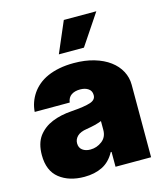

<svg xmlns="http://www.w3.org/2000/svg" viewBox="-115 -861 822 956"><g transform="rotate(-15 295.5 -382.5)"><path d="M24.1 -150.6Q24.1 -210.6 50.8 -247.2Q78.5 -283.7 122.5 -301.8Q166.5 -320 224.4 -323.9Q258.9 -326.3 283 -330.1Q307.2 -333.8 322.1 -338.8Q350.9 -348.4 350.9 -372.2V-373.6Q350.9 -394.9 334.5 -406.2Q318.2 -417.6 292.6 -417.6Q264.6 -417.6 247 -405.5Q229.4 -393.5 225.9 -367.9H45.5Q49 -417.6 77.4 -459.9Q91.6 -480.8 112.2 -498Q132.8 -515.3 160 -527.3Q187.1 -539.4 221.1 -546Q255 -552.6 295.5 -552.6Q354 -552.6 400.6 -538.7Q447.1 -524.9 479.6 -500.7Q512.1 -476.6 529.5 -443.9Q546.9 -411.2 546.9 -373.6V0H363.6V-76.7H359.4Q334.5 -30.9 294.7 -11.2Q255 8.5 201.7 8.5Q123.6 8.5 73.9 -30.5Q24.1 -69.6 24.1 -150.6ZM304 -772.7H471.6L365.1 -613.6H235.8ZM265.6 -115.1Q298.7 -115.1 325.6 -135.7Q352.3 -155.9 352.3 -193.2V-238.6Q337.4 -232.6 318 -227.6Q298.7 -222.7 274.1 -218.8Q240.1 -213.8 224.4 -198.3Q208.8 -182.9 208.8 -161.9Q208.8 -139.2 224.8 -127.1Q240.8 -115.1 265.6 -115.1Z"/></g></svg>

Font: Inter P Black
Style: Regular
Weight: 900
Designer: Rasmus Andersson
Foundry: rsms
Version: Version 3.018;git-588b23468